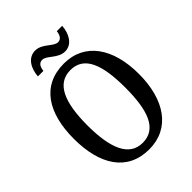

<svg xmlns="http://www.w3.org/2000/svg" viewBox="-256 -1030 1165 1165"><g transform="rotate(-45 327.0 -447.0)"><path d="M386 -771C446 -771 479 -830 483 -894H437C434 -867 423 -841 395 -841C357 -841 321 -904 261 -904C199 -904 166 -845 162 -781H209C212 -808 222 -834 251 -834C289 -834 325 -771 386 -771ZM327 10C506 10 606 -137 606 -358C606 -580 506 -725 328 -725C139 -725 48 -580 48 -359C48 -137 139 10 327 10ZM327 -46C211 -46 164 -162 164 -358C164 -555 211 -669 328 -669C447 -669 489 -555 489 -358C489 -162 447 -46 327 -46Z"/></g></svg>

Font: Noto Serif Ethiopic Condensed Medium
Style: Regular
Weight: 500
Width: 3
Designer: Monotype Design Team
Foundry: Monotype Imaging Inc.
Version: Version 2.102